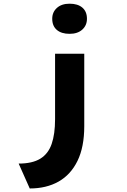

<svg xmlns="http://www.w3.org/2000/svg" viewBox="-20 -826 699 1055"><path d="M143.4 209.6 82.5 72.8Q157.4 72.8 201.2 46.1Q245 19.3 263.8 -34.9Q282.6 -89 282.6 -171.2V-530.7H443V-133Q443 -18.2 405.9 57.9Q368.8 133.9 301.7 171.8Q234.6 209.6 143.4 209.6ZM362.4 -640.1Q317.3 -640.1 292.2 -661.7Q267 -683.3 267 -722.9Q267 -759.4 292.7 -782.5Q318.3 -805.7 362.4 -805.7Q407.4 -805.7 432.6 -784.1Q457.8 -762.5 457.8 -722.9Q457.8 -686.4 432.1 -663.3Q406.4 -640.1 362.4 -640.1Z"/></svg>

Font: Lexend Zetta
Style: Regular
Weight: 400
Designer: Bonnie Shaver-Troup, Thomas Jockin
Foundry: Lexend
Version: Version 1.007